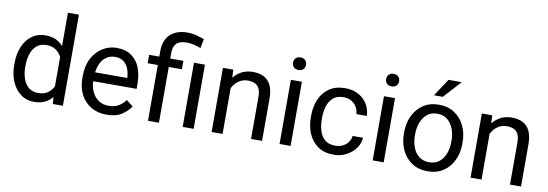

<svg xmlns="http://www.w3.org/2000/svg" viewBox="-57 -1154 4447 1557"><g transform="rotate(10 2166.5 -375.0)"><path d="M401.9 -102.5V-750H492.7V0H409.7ZM46.4 -258.3V-268.6Q46.4 -349.1 72.5 -409.9Q98.6 -470.7 145.5 -504.4Q192.4 -538.1 255.4 -538.1Q321.8 -538.1 366.2 -507.6Q410.6 -477.1 435.8 -420.7Q460.9 -364.3 468.3 -286.1V-241.2Q460.9 -164.1 436 -107.7Q411.1 -51.3 366.2 -20.8Q321.3 9.8 254.4 9.8Q192.4 9.8 145.5 -25.1Q98.6 -60.1 72.5 -120.6Q46.4 -181.2 46.4 -258.3ZM137.2 -268.6V-258.3Q137.2 -206.1 151.9 -162.4Q166.5 -118.7 197.3 -92.8Q228 -66.9 276.9 -66.9Q321.8 -66.9 350.8 -85.9Q379.9 -105 397.5 -136.2Q415 -167.5 424.8 -204.1V-321.8Q418.9 -348.6 408 -373.8Q397 -398.9 379.6 -418.7Q362.3 -438.5 337.2 -450.2Q312 -461.9 277.8 -461.9Q228.5 -461.9 197.5 -435.5Q166.5 -409.2 151.9 -365.2Q137.2 -321.3 137.2 -268.6Z M852.1 9.8Q778.3 9.8 723.9 -22.9Q669.4 -55.7 639.4 -113.5Q609.4 -171.4 609.4 -245.6V-266.1Q609.4 -352.5 642.3 -413.3Q675.3 -474.1 728.3 -506.1Q781.2 -538.1 840.3 -538.1Q916 -538.1 964.1 -504.2Q1012.2 -470.2 1034.9 -411.9Q1057.6 -353.5 1057.6 -279.3V-238.8H663.1V-312.5H967.3V-319.3Q965.3 -354.5 952.9 -387.7Q940.4 -420.9 913.6 -442.4Q886.7 -463.9 840.3 -463.9Q799.3 -463.9 767.6 -440.9Q735.8 -418 718 -373.8Q700.2 -329.6 700.2 -266.1V-245.6Q700.2 -195.8 718.8 -154.5Q737.3 -113.3 772.5 -88.6Q807.6 -64 856.9 -64Q904.8 -64 938 -83.5Q971.2 -103 996.1 -135.7L1050.8 -92.3Q1025.4 -53.2 978 -21.7Q930.7 9.8 852.1 9.8Z M1283.7 0H1193.4V-574.2Q1193.4 -664.6 1245.1 -712.4Q1296.9 -760.3 1386.7 -760.3Q1421.9 -760.3 1455.6 -751.7Q1489.3 -743.2 1524.9 -730.5L1509.8 -654.3Q1487.3 -663.1 1457.8 -671.1Q1428.2 -679.2 1393.1 -679.2Q1335 -679.2 1309.3 -653.1Q1283.7 -627 1283.7 -574.2ZM1391.6 -528.3V-459H1109.9V-528.3ZM1569.3 -528.3V0H1479V-528.3Z M1807.6 -415.5V0H1717.3V-528.3H1802.7ZM1786.1 -284.2 1748.5 -285.6Q1749.5 -358.4 1776.4 -415.3Q1803.2 -472.2 1851.3 -505.1Q1899.4 -538.1 1963.4 -538.1Q2015.6 -538.1 2053.5 -519Q2091.3 -500 2112.1 -457.8Q2132.8 -415.5 2132.8 -346.2V0H2042V-347.2Q2042 -388.7 2029.8 -413.8Q2017.6 -439 1994.1 -450.4Q1970.7 -461.9 1936.5 -461.9Q1902.8 -461.9 1875.2 -447.8Q1847.7 -433.6 1827.9 -408.7Q1808.1 -383.8 1797.1 -351.8Q1786.1 -319.8 1786.1 -284.2Z M2367.7 -528.3V0H2276.9V-528.3ZM2270 -668.5Q2270 -690.4 2283.4 -705.6Q2296.9 -720.7 2323.2 -720.7Q2349.1 -720.7 2363 -705.6Q2377 -690.4 2377 -668.5Q2377 -647.5 2363 -632.6Q2349.1 -617.7 2323.2 -617.7Q2296.9 -617.7 2283.4 -632.6Q2270 -647.5 2270 -668.5Z M2724.1 -64.5Q2756.3 -64.5 2783.7 -77.6Q2811 -90.8 2828.6 -114Q2846.2 -137.2 2848.6 -167H2934.6Q2932.1 -120.1 2903.1 -79.8Q2874 -39.6 2827.1 -14.9Q2780.3 9.8 2724.1 9.8Q2644.5 9.8 2592.5 -26.6Q2540.5 -63 2514.9 -123Q2489.3 -183.1 2489.3 -253.9V-274.4Q2489.3 -345.2 2514.9 -405.3Q2540.5 -465.3 2592.8 -501.7Q2645 -538.1 2724.1 -538.1Q2786.1 -538.1 2832.5 -512.9Q2878.9 -487.8 2905.5 -444.6Q2932.1 -401.4 2934.6 -346.7H2848.6Q2846.2 -379.4 2830.3 -405.8Q2814.5 -432.1 2787.4 -448Q2760.3 -463.9 2724.1 -463.9Q2668.5 -463.9 2637 -435.5Q2605.5 -407.2 2592.5 -363.8Q2579.6 -320.3 2579.6 -274.4V-253.9Q2579.6 -207.5 2592.3 -164.1Q2605 -120.6 2636.5 -92.5Q2668 -64.5 2724.1 -64.5Z M3134.3 -528.3V0H3043.5V-528.3ZM3036.6 -668.5Q3036.6 -690.4 3050 -705.6Q3063.5 -720.7 3089.8 -720.7Q3115.7 -720.7 3129.6 -705.6Q3143.6 -690.4 3143.6 -668.5Q3143.6 -647.5 3129.6 -632.6Q3115.7 -617.7 3089.8 -617.7Q3063.5 -617.7 3050 -632.6Q3036.6 -647.5 3036.6 -668.5Z M3255.4 -258.3V-269.5Q3255.4 -346.2 3284.7 -406.7Q3314 -467.3 3367.7 -502.7Q3421.4 -538.1 3495.1 -538.1Q3569.8 -538.1 3623.8 -502.7Q3677.7 -467.3 3707 -406.7Q3736.3 -346.2 3736.3 -269.5V-258.3Q3736.3 -182.1 3707 -121.3Q3677.7 -60.5 3624 -25.4Q3570.3 9.8 3496.1 9.8Q3421.9 9.8 3367.9 -25.4Q3314 -60.5 3284.7 -121.3Q3255.4 -182.1 3255.4 -258.3ZM3345.7 -269.5V-258.3Q3345.7 -206.1 3362.3 -161.9Q3378.9 -117.7 3412.4 -91.1Q3445.8 -64.5 3496.1 -64.5Q3545.9 -64.5 3579.1 -91.1Q3612.3 -117.7 3628.9 -161.9Q3645.5 -206.1 3645.5 -258.3V-269.5Q3645.5 -321.3 3628.7 -365.5Q3611.8 -409.7 3578.6 -436.8Q3545.4 -463.9 3495.1 -463.9Q3445.3 -463.9 3412.1 -436.8Q3378.9 -409.7 3362.3 -365.5Q3345.7 -321.3 3345.7 -269.5ZM3441.4 -606.4 3536.1 -750H3645L3514.2 -606.4Z M3939.9 -415.5V0H3849.6V-528.3H3935.1ZM3918.5 -284.2 3880.9 -285.6Q3881.8 -358.4 3908.7 -415.3Q3935.5 -472.2 3983.6 -505.1Q4031.7 -538.1 4095.7 -538.1Q4147.9 -538.1 4185.8 -519Q4223.6 -500 4244.4 -457.8Q4265.1 -415.5 4265.1 -346.2V0H4174.3V-347.2Q4174.3 -388.7 4162.1 -413.8Q4149.9 -439 4126.5 -450.4Q4103 -461.9 4068.8 -461.9Q4035.2 -461.9 4007.6 -447.8Q3980 -433.6 3960.2 -408.7Q3940.4 -383.8 3929.4 -351.8Q3918.5 -319.8 3918.5 -284.2Z"/></g></svg>

Font: Vazirmatn
Style: Regular
Weight: 400
Designer: Saber Rastikerdar
Foundry: Saber Rastikerdar
Version: Version 33.003;September 2, 2022;FontCreator 14.0.0.2862 64-